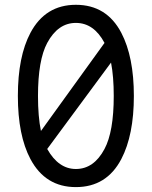

<svg xmlns="http://www.w3.org/2000/svg" viewBox="-20 -762 626 792"><path d="M293 9.8Q167 9.8 105.5 -106Q53.7 -203.6 53.7 -366.2Q53.7 -528.8 105.5 -626.5Q167 -742.2 293 -742.2Q419.9 -742.2 480.5 -626.5Q532.2 -527.3 532.2 -366.2Q532.2 -205.1 480.5 -106Q419.9 9.8 293 9.8ZM293 -64.9Q367.2 -64.9 411.1 -147.5Q449.2 -218.8 449.2 -366.2Q449.2 -446.3 438 -503.9L174.8 -147.5Q221.2 -64.9 293 -64.9ZM148.9 -221.7 411.1 -585Q367.2 -667.5 293 -667.5Q219.2 -667.5 174.8 -585Q136.7 -514.2 136.7 -366.2Q136.7 -280.8 148.9 -221.7Z"/></svg>

Font: Consola Mono
Style: Book
Weight: 400
Monospace: yes
Designer: Wojciech Kalinowski "wmk69" (wmk69@o2.pl)
Foundry: Wojciech Kalinowski "wmk69" (wmk69@o2.pl)
Version: Version 2.1.0